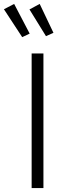

<svg xmlns="http://www.w3.org/2000/svg" viewBox="-50 -957 352 977"><path d="M22 -937 -30 -910 63 -768 101 -786ZM152 -937 100 -909 184 -773 222 -790ZM171 -685H111V0H171Z"/></svg>

Font: FiraGO Light
Style: Regular
Weight: 300
Designer: bBox Type
Foundry: bBox Type GmbH
Version: Version 1.001;PS 001.001;hotconv 1.0.88;makeotf.lib2.5.64775